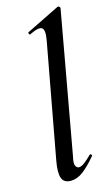

<svg xmlns="http://www.w3.org/2000/svg" viewBox="-115 -770 475 822"><g transform="rotate(-15 122.0 -358.5)"><path d="M93 9Q62 9 53.5 -15Q45 -39 54 -89L148 -599Q156 -643 143 -653Q130 -663 87 -642Q83 -640 81 -646Q79 -652 83 -653L229 -725Q234 -727 238 -723Q242 -719 241 -717L128 -89Q121 -60 126.5 -49Q132 -38 141 -38Q152 -38 166.5 -49Q181 -60 198 -77Q202 -81 206 -77Q210 -73 206 -69Q175 -32 148 -11.5Q121 9 93 9Z"/></g></svg>

Font: Cormorant SemiBold
Style: Italic
Weight: 600
Italic angle: -10°
Designer: Christian Thalmann (Catharsis Fonts)
Foundry: Catharsis Fonts
Version: Version 4.000